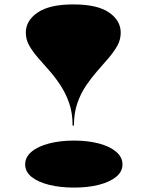

<svg xmlns="http://www.w3.org/2000/svg" viewBox="-20 -835 664 870"><path d="M312 -815Q421 -815 474 -778.5Q527 -742 527 -687Q527 -655 511.5 -627.5Q496 -600 472 -572Q448 -544 421.5 -514Q395 -484 370.5 -448Q346 -412 330.5 -367.5Q315 -323 315 -266H309Q309 -323 293.5 -367.5Q278 -412 254 -448.5Q230 -485 203.5 -515Q177 -545 152.5 -573Q128 -601 112.5 -628.5Q97 -656 97 -687Q97 -742 151 -778.5Q205 -815 312 -815ZM315 -198Q378 -198 427.5 -185Q477 -172 506 -147.5Q535 -123 535 -90Q535 -57 506 -33.5Q477 -10 427.5 2.5Q378 15 315 15Q253 15 202.5 2.5Q152 -10 123 -33.5Q94 -57 94 -90Q94 -123 123 -147.5Q152 -172 202.5 -185Q253 -198 315 -198Z"/></svg>

Font: Kalnia Expanded SemiBold
Style: Regular
Weight: 600
Width: 7
Designer: Frida Medrano
Foundry: Frida Medrano
Version: Version 1.105